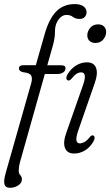

<svg xmlns="http://www.w3.org/2000/svg" viewBox="-39 -742 538 938"><path d="M53.5 -407.5Q53.5 -423.5 76 -423.5H136L178.5 -572.5Q200 -649.5 235.5 -685.8Q271 -722 325.5 -722Q355 -722 369.5 -710.5Q384 -699 384 -682.5Q384 -669 375.2 -659.2Q366.5 -649.5 350.5 -649.5Q329.5 -649.5 317.5 -659.2Q305.5 -669 285.5 -669Q260 -669 241 -637.5Q229 -615 229.5 -586.2Q230 -557.5 218.5 -516.5L192 -423H261.5Q281 -423 281 -409Q281 -396 269.8 -388.2Q258.5 -380.5 242 -380.5H180L58 52.5Q52.5 72.5 52.5 92Q52.5 106 60.2 113.8Q68 121.5 68 135Q68 152 49.8 163.8Q31.5 175.5 9.5 175.5Q-12.5 175.5 -17.2 158.2Q-22 141 -11 102.5L113.5 -335.5Q120.5 -360.5 113 -373.2Q105.5 -386 75 -389Q53.5 -393.5 53.5 -407.5ZM426.5 -532Q409 -532 398.2 -542.2Q387.5 -552.5 387.5 -569.5Q387.5 -588.5 401.5 -605.8Q415.5 -623 440.5 -623Q458 -623 468.8 -613Q479.5 -603 479.5 -585.5Q479.5 -566.5 465.5 -549.2Q451.5 -532 426.5 -532ZM343 -103.5Q321.5 -41.5 351.5 -41.5Q361 -41.5 373.2 -48Q385.5 -54.5 399.5 -72Q408.5 -83.5 416.5 -80Q422.5 -78 423 -69.8Q423.5 -61.5 417 -50Q400 -21 375.2 -6.5Q350.5 8 323.5 8Q289 8 278.5 -19Q268 -46 285 -93.5L366.5 -326Q388.5 -388.5 357.5 -388.5Q346 -388.5 335 -381.5Q324 -374.5 309 -356Q300 -346 292 -349.5Q286 -351.5 285.2 -359.8Q284.5 -368 291 -379Q307 -406 332.2 -421.8Q357.5 -437.5 385.5 -437.5Q420 -437.5 430.2 -410.5Q440.5 -383.5 424.5 -338Z"/></svg>

Font: Fraunces 144pt S100 Light
Style: Italic
Weight: 300
Italic angle: -16°
Version: Version 1.000; ttfautohint (v1.8.3)